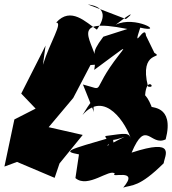

<svg xmlns="http://www.w3.org/2000/svg" viewBox="-45 -807 778 868"><path d="M422 -641C356 -552 396 -578 381 -491C515 -589 533 -609 494 -560C358 -386 440 -397 330 -425L380 -300C370 -337 402 -407 328 -287C429 -403 527 -247 549 -173C538 -212 525 -204 431 -192C438 -134 616 -242 440 -148C458 -183 448 -48 474 -105L465 -188C254 -127 239 -123 312 -109L296 -2C352 47 452 -47 474 -22C448 1 590 -50 512 41C552 28 584 41 695 -69C699 -103 755 -184 550 -117C616 -273 634 -143 704 -177C746 -337 628 -317 640 -326C587 -456 558 -321 611 -377C618 -467 665 -404 624 -416C582 -584 700 -540 653 -568L615 -646C611 -704 550 -565 589 -682C707 -655 564 -739 478 -695C574 -769 547 -737 524 -721L352 -787C445 -775 424 -716 393 -673C344 -706 275 -779 209 -705C240 -705 182 -619 149 -514L161 -601L51 -384L116 -316L20 -267L-25 -54L32 -75L202 -3L224 -68L329 -197L175 -232L286 -364L364 -513L393 -515C388 -614 247 -733 531 -676Z"/></svg>

Font: Asimov Silicon
Style: Regular
Weight: 400
Designer: Google
Version: Version 2.000980; 2014